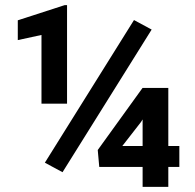

<svg xmlns="http://www.w3.org/2000/svg" viewBox="-20 -728 758 748"><path d="M241.2 -324.2H141.6V-591.8L49.3 -571.8V-648.9L231.9 -708H241.2ZM223.6 -57.1 154.8 -94.2 502 -649.9 570.8 -612.8ZM635.7 -159.2H678.7V-77.6H635.7V0H535.6V-77.6H366.7L360.8 -143.6L535.2 -385.3H635.7ZM456.5 -159.2H535.6V-262.7L528.8 -252Z"/></svg>

Font: Robotiche
Style: Bold
Weight: 700
Designer: Google
Version: Version 2.001150; 2014